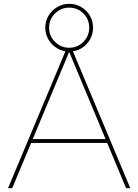

<svg xmlns="http://www.w3.org/2000/svg" viewBox="-20 -985 724 1005"><path d="M22 0 328 -730H356L662 0H640L343 -711H341L44 0ZM132 -237V-257H552V-237ZM342 -715Q308 -715 279.5 -732Q251 -749 234 -777.5Q217 -806 217 -840Q217 -875 234 -903Q251 -931 279.5 -948Q308 -965 342 -965Q377 -965 405.5 -948Q434 -931 450.5 -903Q467 -875 467 -840Q467 -806 450.5 -777.5Q434 -749 405.5 -732Q377 -715 342 -715ZM342 -735Q386 -735 416.5 -766Q447 -797 447 -840Q447 -884 416.5 -914.5Q386 -945 342 -945Q299 -945 268 -914.5Q237 -884 237 -840Q237 -797 268 -766Q299 -735 342 -735Z"/></svg>

Font: M PLUS 1 Thin
Style: Regular
Weight: 100
Designer: Coji Morishita
Foundry: UNDERFOREST DESIGN
Version: Version 1.001